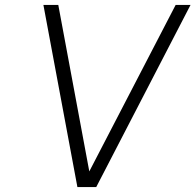

<svg xmlns="http://www.w3.org/2000/svg" viewBox="-20 -754 788 774"><path d="M292 0 155 -734H215L340 -63L688 -734H748L368 0Z"/></svg>

Font: Exo Thin Light
Style: Italic
Weight: 300
Italic angle: -9°
Version: Version 2.000